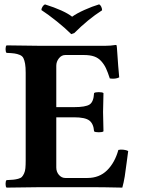

<svg xmlns="http://www.w3.org/2000/svg" viewBox="-20 -854 644 876"><path d="M168.9 -808.1Q168.9 -815.4 173.8 -823.2Q178.7 -831.1 185.1 -834Q272 -806.6 309.1 -777.8Q330.1 -793 365.5 -808.8Q400.9 -824.7 432.1 -834Q438.5 -831.1 442.1 -823Q445.8 -814.9 445.8 -807.1Q382.3 -766.6 318.8 -703.1L305.2 -698.2Q277.8 -725.6 238.8 -756.8Q199.7 -788.1 168.9 -808.1ZM317.9 -365.2Q370.1 -365.2 388.7 -377.2Q407.2 -389.2 409.2 -429.2Q413.6 -433.6 430.7 -433.6Q447.8 -433.6 452.1 -429.2Q450.2 -369.6 450.2 -342.8Q450.2 -325.2 452.1 -254.9Q447.8 -250.5 430.7 -250.5Q413.6 -250.5 409.2 -254.9Q406.7 -289.6 387.5 -304.2Q368.2 -318.8 317.9 -318.8H236.8V-89.8Q236.8 -69.8 249 -55.9Q261.2 -42 277.8 -42H378.9Q433.1 -42 468.5 -76.9Q503.9 -111.8 520 -169.9Q529.8 -172.4 543.5 -170.9Q557.1 -169.4 564.9 -165Q562.5 -150.4 558.1 -113.8Q553.7 -77.1 549.1 -48.8Q544.4 -20.5 538.1 2Q447.8 0 399.9 0H165Q58.6 1 9.8 2Q5.4 -2.4 5.4 -15.1Q5.4 -27.8 9.8 -32.2Q30.3 -33.2 40.8 -34.2Q51.3 -35.2 63 -38.3Q74.7 -41.5 79.8 -46.9Q85 -52.2 89.8 -62.5Q94.7 -72.8 95.9 -86.7Q97.2 -100.6 97.2 -122.1V-522Q97.2 -547.4 94.5 -563Q91.8 -578.6 86.9 -588.6Q82 -598.6 70.1 -603.5Q58.1 -608.4 45.9 -610.1Q33.7 -611.8 9.8 -612.8Q5.4 -617.2 5.4 -629.9Q5.4 -642.6 9.8 -647L164.1 -645H459Q484.9 -645 507.8 -648.9Q512.2 -648.9 512.2 -646Q513.2 -643.1 514.9 -615.7Q516.6 -588.4 519.3 -553.5Q522 -518.6 523.9 -501Q506.3 -492.2 481 -496.1Q471.7 -524.9 463.6 -542.2Q455.6 -559.6 442.1 -574.7Q428.7 -589.8 409.7 -596.4Q390.6 -603 362.8 -603H277.8Q260.7 -603 248.8 -587.9Q236.8 -572.8 236.8 -554.2V-365.2Z"/></svg>

Font: Linux Libertine G
Style: Bold
Weight: 700
Designer: Philipp H. Poll
Foundry: Philipp H. Poll
Version: Version 5.0.3